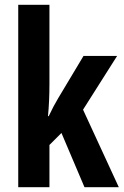

<svg xmlns="http://www.w3.org/2000/svg" viewBox="-20 -780 515 800"><path d="M186 -429V-760H56V0H186V-176L236 -226L332 0H475L326 -323L468 -547H328L222 -370C210 -350 196 -324 183 -296H180C184 -339 186 -383 186 -429Z"/></svg>

Font: Noto Sans Thai Looped ExtraCondensed
Style: Bold
Weight: 700
Width: 2
Designer: Sasikarn Vongin, Ben Mitchell
Foundry: The Fontpad Ltd
Version: Version 1.001